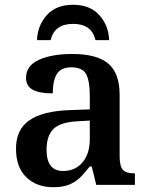

<svg xmlns="http://www.w3.org/2000/svg" viewBox="-20 -774 622 804"><path d="M47 -152Q47 -231 102.5 -270Q158 -309 273 -313L356 -316V-374Q356 -434 341 -463Q326 -492 279 -492Q235 -492 218 -464Q201 -436 201 -383Q144 -383 116.5 -398.5Q89 -414 89 -448Q89 -499 143 -523.5Q197 -548 283 -548Q385 -548 433 -508Q481 -468 481 -376V-119Q481 -78 494.5 -63Q508 -48 542 -48H545V0H383L364 -77H356Q331 -45 312 -27.5Q293 -10 267 0Q241 10 203 10Q134 10 90.5 -31.5Q47 -73 47 -152ZM356 -191V-269L302 -266Q232 -262 203.5 -233.5Q175 -205 175 -147Q175 -58 244 -58Q295 -58 325.5 -94Q356 -130 356 -191ZM286 -754Q357 -754 396 -710.5Q435 -667 437 -606H380Q364 -674 286 -674Q208 -674 192 -606H135Q137 -667 176 -710.5Q215 -754 286 -754Z"/></svg>

Font: Noto Serif SemiBold
Style: Regular
Weight: 600
Designer: Monotype Design Team
Foundry: Monotype Imaging Inc.
Version: Version 1.001